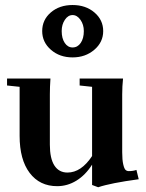

<svg xmlns="http://www.w3.org/2000/svg" viewBox="-20 -749 596 784"><path d="M276.4 -514.6Q223.6 -514.6 188 -545.7Q152.3 -576.7 152.3 -622.1Q152.3 -668 187.5 -698.2Q222.7 -728.5 276.4 -728.5Q330.1 -728.5 365.7 -698Q401.4 -667.5 401.4 -622.1Q401.4 -576.7 365 -545.7Q328.6 -514.6 276.4 -514.6ZM276.4 -555.2Q296.9 -555.2 309.6 -573.7Q322.3 -592.3 322.3 -622.1Q322.3 -648.4 308.6 -668Q294.9 -687.5 276.4 -687.5Q257.8 -687.5 244.9 -668.2Q231.9 -648.9 231.9 -622.1Q231.9 -592.3 244.4 -573.7Q256.8 -555.2 276.4 -555.2ZM213.4 11.2Q142.1 11.2 101.1 -43Q60.1 -97.2 60.1 -194.3V-394.5L8.8 -399.9V-428.2H186Q183.6 -394 183.6 -363.3V-158.2Q183.6 -102.1 202.1 -73.2Q220.7 -44.4 255.4 -44.4Q311.5 -44.4 356 -111.8V-394.5L305.2 -399.9V-428.2H482.4Q479 -396.5 479 -363.3V-127.4Q479 -95.7 483.2 -77.9Q487.3 -60.1 492.7 -55.2Q498 -50.3 505.9 -50.3Q523.9 -50.3 537.1 -55.2L546.4 -17.1Q431.2 -1.5 380.9 15.6L356 6.3V-76.7Q329.1 -34.2 292.2 -11.5Q255.4 11.2 213.4 11.2Z"/></svg>

Font: Elstob 14pt
Style: Bold
Weight: 700
Designer: Peter S. Baker
Version: Version 1.015